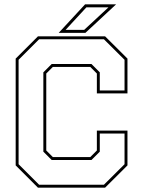

<svg xmlns="http://www.w3.org/2000/svg" viewBox="-20 -868 662 888"><path d="M155.5 0 52.5 -103V-597L155.5 -700H466L569.5 -597V-436H428V-528L397.5 -558.5H224.5L194 -528V-172L224.5 -141.5H397.5L428 -172V-264H569.5V-103L466 0ZM161 -13.5H460.5L556 -108.5V-250.5H441.5V-166.5L403 -128H219L180.5 -166.5V-533.5L219 -572H403L441.5 -533.5V-449.5H556V-591.5L460.5 -686.5H161L66 -591.5V-108.5ZM251.5 -716 373.5 -848H517L375 -716ZM283.5 -730H369.5L481.5 -834H379.5Z"/></svg>

Font: Tourney Thin Thin
Style: Regular
Weight: 250
Version: Version 1.015